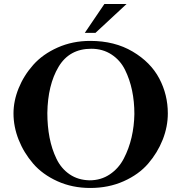

<svg xmlns="http://www.w3.org/2000/svg" viewBox="-20 -913 900 953"><path d="M47 -350Q47 -412 72.5 -475Q98 -538 145 -591Q192 -644 266 -677Q340 -710 428 -710Q549 -710 638.5 -657Q728 -604 770.5 -523.5Q813 -443 813 -350Q813 -284 787.5 -219.5Q762 -155 715.5 -101Q669 -47 594 -13.5Q519 20 428 20Q339 20 265 -13.5Q191 -47 144.5 -101Q98 -155 72.5 -219.5Q47 -284 47 -350ZM215 -352Q215 -287 226 -230Q237 -173 260.5 -124.5Q284 -76 326 -47.5Q368 -19 425 -18Q481 -18 525 -47.5Q569 -77 594.5 -126Q620 -175 633 -231Q646 -287 647 -347Q647 -409 635.5 -464Q624 -519 600.5 -566.5Q577 -614 533.5 -642.5Q490 -671 433 -671Q324 -671 270.5 -581Q217 -491 215 -352ZM498 -893H608L454 -750H401Z"/></svg>

Font: Uncial Antiqua
Style: Regular
Weight: 400
Designer: Astigmatic (AOETI)
Foundry: Astigmatic (AOETI)
Version: Version 1.000